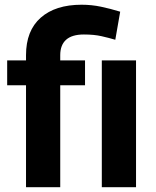

<svg xmlns="http://www.w3.org/2000/svg" viewBox="-20 -780 649 800"><path d="M88.4 0V-550.1Q88.4 -652.2 149.6 -706.2Q210.8 -760.3 320 -760.3Q361.6 -760.3 400.4 -752.1Q439.3 -744 480.8 -731.3L460.4 -614.3Q434 -622.2 403 -629.2Q372.1 -636.3 329.5 -636.3Q280.2 -636.3 255.6 -614.5Q231 -592.6 231 -550.1V0ZM334.3 -424.6H9.9V-528.3H334.3ZM546.8 0H404.2V-528.3H546.8Z"/></svg>

Font: Heebo
Style: Regular
Weight: 400
Designer: Oded Ezer
Foundry: Ezer Type House
Version: Version 3.100